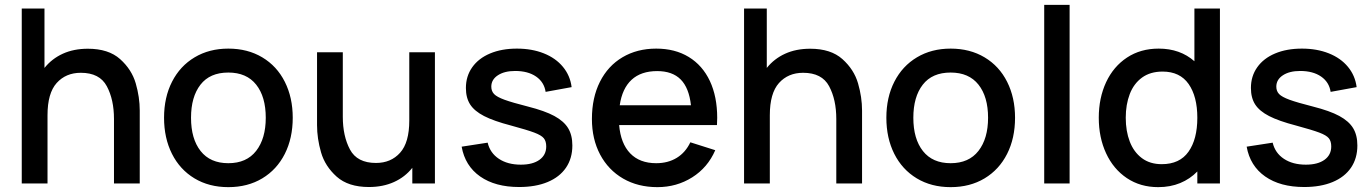

<svg xmlns="http://www.w3.org/2000/svg" viewBox="-20 -755 5646 790"><path d="M555 -300V0H449V-265.5Q449 -345 419.5 -400.2Q390 -455.5 312.5 -455.5Q251 -455.5 213.2 -413.5Q175.5 -371.5 175.5 -281V0H69.5V-720H163V-475.5Q193.5 -513.5 238.5 -534Q283.5 -554.5 341.5 -554.5Q426.5 -554.5 474.2 -511.8Q522 -469 538.5 -412Q555 -355 555 -300Z M655 -270.5Q655 -354.5 688 -419Q721 -483.5 781 -519.2Q841 -555 919.5 -555Q999 -555 1059.2 -519Q1119.5 -483 1152 -418.2Q1184.5 -353.5 1184.5 -270.5Q1184.5 -186.5 1151.8 -121.8Q1119 -57 1059 -21Q999 15 919.5 15Q840 15 780 -21.2Q720 -57.5 687.5 -122.2Q655 -187 655 -270.5ZM1073.5 -270.5Q1073.5 -357 1034 -406.8Q994.5 -456.5 919.5 -456.5Q843.5 -456.5 804.8 -406.5Q766 -356.5 766 -270.5Q766 -183.5 805.5 -133.5Q845 -83.5 919.5 -83.5Q994.5 -83.5 1034 -134.2Q1073.5 -185 1073.5 -270.5Z M1769.5 -540V0H1676.5V-64.5Q1646.5 -26.5 1601 -6Q1555.5 14.5 1498 14.5Q1413 14.5 1365.2 -28.2Q1317.5 -71 1301 -128Q1284.5 -185 1284.5 -240V-540H1390.5V-274.5Q1390.5 -195 1420 -139.8Q1449.5 -84.5 1527 -84.5Q1588.5 -84.5 1626.2 -126.5Q1664 -168.5 1664 -259V-540Z M1879.5 -151.5 1986.5 -168Q1996.5 -125.5 2032.8 -101.5Q2069 -77.5 2123 -77.5Q2172 -77.5 2199.8 -97.5Q2227.5 -117.5 2227.5 -152.5Q2227.5 -174 2217.5 -186.2Q2207.5 -198.5 2178.2 -209.5Q2149 -220.5 2082.5 -238.5Q2011.5 -257 1971.8 -277.5Q1932 -298 1914.5 -325.2Q1897 -352.5 1897 -393Q1897 -441.5 1923 -478.2Q1949 -515 1996.5 -535Q2044 -555 2107 -555Q2168.5 -555 2217.5 -535.5Q2266.5 -516 2296.2 -480Q2326 -444 2332 -396.5L2225 -377Q2219 -417 2185.8 -440Q2152.5 -463 2099.5 -463Q2055.5 -463 2028.5 -445.2Q2001.5 -427.5 2001.5 -398.5Q2001.5 -380 2013 -368Q2024.5 -356 2056 -344.5Q2087.5 -333 2152.5 -316.5Q2221.5 -299 2260.8 -277.8Q2300 -256.5 2317.5 -227.8Q2335 -199 2335 -156.5Q2335 -103.5 2308.8 -65Q2282.5 -26.5 2233.2 -6Q2184 14.5 2116 14.5Q2017.5 14.5 1955.5 -29Q1893.5 -72.5 1879.5 -151.5Z M2527.5 -240.5Q2534 -164.5 2573 -124Q2612 -83.5 2680 -83.5Q2728.5 -83.5 2764.5 -105.5Q2800.5 -127.5 2820.5 -169.5L2923 -137Q2892 -65.5 2828 -25.2Q2764 15 2685 15Q2605 15 2544 -20.2Q2483 -55.5 2449.2 -119.2Q2415.5 -183 2415.5 -265.5Q2415.5 -353 2448.5 -418.5Q2481.5 -484 2541.5 -519.5Q2601.5 -555 2680 -555Q2757.5 -555 2814 -520.5Q2870.5 -486 2900.8 -421.8Q2931 -357.5 2931 -270Q2931 -260.5 2930 -240.5ZM2530 -322H2823Q2815 -393.5 2780.8 -428Q2746.5 -462.5 2684 -462.5Q2617.5 -462.5 2578.8 -426.8Q2540 -391 2530 -322Z M3527 -300V0H3421V-265.5Q3421 -345 3391.5 -400.2Q3362 -455.5 3284.5 -455.5Q3223 -455.5 3185.2 -413.5Q3147.5 -371.5 3147.5 -281V0H3041.5V-720H3135V-475.5Q3165.5 -513.5 3210.5 -534Q3255.5 -554.5 3313.5 -554.5Q3398.5 -554.5 3446.2 -511.8Q3494 -469 3510.5 -412Q3527 -355 3527 -300Z M3627 -270.5Q3627 -354.5 3660 -419Q3693 -483.5 3753 -519.2Q3813 -555 3891.5 -555Q3971 -555 4031.2 -519Q4091.5 -483 4124 -418.2Q4156.5 -353.5 4156.5 -270.5Q4156.5 -186.5 4123.8 -121.8Q4091 -57 4031 -21Q3971 15 3891.5 15Q3812 15 3752 -21.2Q3692 -57.5 3659.5 -122.2Q3627 -187 3627 -270.5ZM4045.5 -270.5Q4045.5 -357 4006 -406.8Q3966.5 -456.5 3891.5 -456.5Q3815.5 -456.5 3776.8 -406.5Q3738 -356.5 3738 -270.5Q3738 -183.5 3777.5 -133.5Q3817 -83.5 3891.5 -83.5Q3966.5 -83.5 4006 -134.2Q4045.5 -185 4045.5 -270.5Z M4276.5 0V-735H4381V0Z M4999.5 -720V0H4906.5V-49.5Q4876.5 -18.5 4836 -1.8Q4795.5 15 4745.5 15Q4672 15 4616.5 -22.2Q4561 -59.5 4531 -124.5Q4501 -189.5 4501 -270.5Q4501 -352 4531.2 -416.8Q4561.5 -481.5 4617.2 -518.2Q4673 -555 4747.5 -555Q4835.5 -555 4894.5 -503V-720ZM4906.5 -270.5Q4906.5 -358 4870.8 -409.2Q4835 -460.5 4763.5 -460.5Q4713 -460.5 4679 -435.8Q4645 -411 4628.5 -368Q4612 -325 4612 -270.5Q4612 -215.5 4628.5 -172.5Q4645 -129.5 4678.2 -104.5Q4711.5 -79.5 4760 -79.5Q4834 -79.5 4870.2 -130.8Q4906.5 -182 4906.5 -270.5Z M5109.5 -151.5 5216.5 -168Q5226.5 -125.5 5262.8 -101.5Q5299 -77.5 5353 -77.5Q5402 -77.5 5429.8 -97.5Q5457.5 -117.5 5457.5 -152.5Q5457.5 -174 5447.5 -186.2Q5437.5 -198.5 5408.2 -209.5Q5379 -220.5 5312.5 -238.5Q5241.5 -257 5201.8 -277.5Q5162 -298 5144.5 -325.2Q5127 -352.5 5127 -393Q5127 -441.5 5153 -478.2Q5179 -515 5226.5 -535Q5274 -555 5337 -555Q5398.5 -555 5447.5 -535.5Q5496.5 -516 5526.2 -480Q5556 -444 5562 -396.5L5455 -377Q5449 -417 5415.8 -440Q5382.5 -463 5329.5 -463Q5285.5 -463 5258.5 -445.2Q5231.5 -427.5 5231.5 -398.5Q5231.5 -380 5243 -368Q5254.5 -356 5286 -344.5Q5317.5 -333 5382.5 -316.5Q5451.5 -299 5490.8 -277.8Q5530 -256.5 5547.5 -227.8Q5565 -199 5565 -156.5Q5565 -103.5 5538.8 -65Q5512.5 -26.5 5463.2 -6Q5414 14.5 5346 14.5Q5247.5 14.5 5185.5 -29Q5123.5 -72.5 5109.5 -151.5Z"/></svg>

Font: Manrope KiralyPet SmBd KiralyPet
Style: Regular
Weight: 600
Designer: Mikhail Sharanda
Foundry: Mikhail Sharanda
Version: Version 4.502